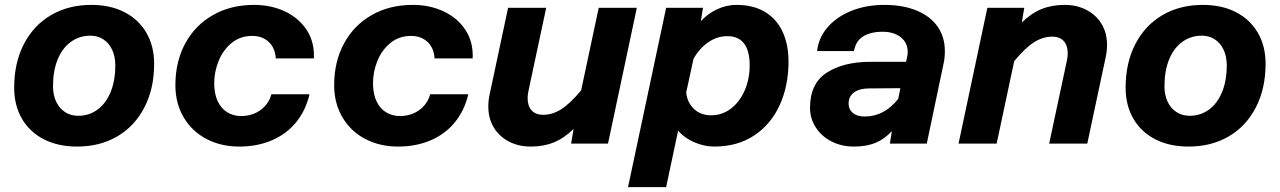

<svg xmlns="http://www.w3.org/2000/svg" viewBox="-20 -588 5240 786"><path d="M38 -229Q38 -331 78 -408Q118 -485 189.5 -526.5Q261 -568 354 -568Q432 -568 490 -538Q548 -508 579.5 -453.5Q611 -399 611 -327Q611 -225 571 -148Q531 -71 460 -29.5Q389 12 296 12Q217 12 159 -18Q101 -48 69.5 -102.5Q38 -157 38 -229ZM300 -114Q345 -114 379.5 -139.5Q414 -165 433 -211.5Q452 -258 452 -321Q452 -357 439 -384.5Q426 -412 403 -427Q380 -442 350 -442Q305 -442 270 -416.5Q235 -391 216 -344.5Q197 -298 197 -235Q197 -199 210 -171.5Q223 -144 246.5 -129Q270 -114 300 -114Z M698 -239Q698 -336 738.5 -410.5Q779 -485 852 -526.5Q925 -568 1020 -568Q1090 -568 1147 -541Q1204 -514 1236 -464.5Q1268 -415 1265 -349H1109Q1106 -393 1079.5 -417Q1053 -441 1013 -441Q963 -441 927.5 -411.5Q892 -382 874.5 -337.5Q857 -293 857 -248Q857 -203 871.5 -173Q886 -143 911 -128Q936 -113 966 -113Q1013 -113 1046.5 -137.5Q1080 -162 1091 -202H1247Q1232 -137 1193 -88.5Q1154 -40 1094 -14Q1034 12 959 12Q885 12 825.5 -19Q766 -50 732 -107.5Q698 -165 698 -239Z M1348 -239Q1348 -336 1388.5 -410.5Q1429 -485 1502 -526.5Q1575 -568 1670 -568Q1740 -568 1797 -541Q1854 -514 1886 -464.5Q1918 -415 1915 -349H1759Q1756 -393 1729.5 -417Q1703 -441 1663 -441Q1613 -441 1577.5 -411.5Q1542 -382 1524.5 -337.5Q1507 -293 1507 -248Q1507 -203 1521.5 -173Q1536 -143 1561 -128Q1586 -113 1616 -113Q1663 -113 1696.5 -137.5Q1730 -162 1741 -202H1897Q1882 -137 1843 -88.5Q1804 -40 1744 -14Q1684 12 1609 12Q1535 12 1475.5 -19Q1416 -50 1382 -107.5Q1348 -165 1348 -239Z M2140 -186Q2140 -154 2156.5 -136Q2173 -118 2203 -118Q2242 -118 2278 -141Q2314 -164 2359 -218L2431 -556H2587L2469 0H2318L2328 -60Q2289 -22 2247 -5Q2205 12 2153 12Q2103 12 2063.5 -8.5Q2024 -29 2001.5 -66Q1979 -103 1979 -153Q1979 -177 1985 -204L2060 -556H2216L2143 -214Q2140 -199 2140 -186Z M3208 -336Q3208 -237 3172 -158Q3136 -79 3067.5 -33.5Q2999 12 2904 12Q2863 12 2822.5 -5.5Q2782 -23 2756 -53L2707 178H2551L2707 -556H2858L2849 -501Q2877 -532 2915.5 -550Q2954 -568 2995 -568Q3064 -568 3112 -539Q3160 -510 3184 -457.5Q3208 -405 3208 -336ZM2891 -116Q2937 -116 2973 -144Q3009 -172 3029 -219Q3049 -266 3049 -320Q3049 -440 2957 -440Q2916 -440 2879.5 -415Q2843 -390 2819 -347L2789 -209Q2794 -167 2821.5 -141.5Q2849 -116 2891 -116Z M3631 -51Q3600 -18 3563.5 -3Q3527 12 3476 12Q3425 12 3384 -9Q3343 -30 3319.5 -66.5Q3296 -103 3296 -147Q3296 -246 3364.5 -290.5Q3433 -335 3545 -335H3689L3693 -352Q3696 -364 3696 -375Q3696 -413 3667.5 -435.5Q3639 -458 3593 -458Q3544 -458 3513.5 -439Q3483 -420 3476 -379H3325Q3331 -434 3368.5 -477Q3406 -520 3466.5 -544Q3527 -568 3600 -568Q3676 -568 3732 -545Q3788 -522 3818 -479.5Q3848 -437 3848 -379Q3848 -350 3843 -329L3774 0H3623ZM3520 -111Q3560 -111 3594 -129Q3628 -147 3657 -183L3666 -227L3538 -226Q3498 -226 3476 -209.5Q3454 -193 3454 -164Q3454 -140 3471.5 -125.5Q3489 -111 3520 -111Z M4351 -370Q4351 -402 4334.5 -420Q4318 -438 4288 -438Q4249 -438 4213 -415Q4177 -392 4132 -338L4060 0H3904L4022 -556H4173L4163 -496Q4202 -534 4244 -551Q4286 -568 4338 -568Q4388 -568 4427.5 -547.5Q4467 -527 4489.5 -490Q4512 -453 4512 -403Q4512 -379 4506 -352L4431 0H4275L4348 -342Q4351 -357 4351 -370Z M4588 -229Q4588 -331 4628 -408Q4668 -485 4739.5 -526.5Q4811 -568 4904 -568Q4982 -568 5040 -538Q5098 -508 5129.5 -453.5Q5161 -399 5161 -327Q5161 -225 5121 -148Q5081 -71 5010 -29.5Q4939 12 4846 12Q4767 12 4709 -18Q4651 -48 4619.5 -102.5Q4588 -157 4588 -229ZM4850 -114Q4895 -114 4929.5 -139.5Q4964 -165 4983 -211.5Q5002 -258 5002 -321Q5002 -357 4989 -384.5Q4976 -412 4953 -427Q4930 -442 4900 -442Q4855 -442 4820 -416.5Q4785 -391 4766 -344.5Q4747 -298 4747 -235Q4747 -199 4760 -171.5Q4773 -144 4796.5 -129Q4820 -114 4850 -114Z"/></svg>

Font: Azeret Mono
Style: Bold Italic
Weight: 700
Italic angle: -12°
Designer: Martin Vácha
Foundry: Displaay
Version: Version 1.000; Glyphs 3.0.3, build 3074